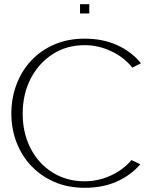

<svg xmlns="http://www.w3.org/2000/svg" viewBox="-20 -889 733 914"><path d="M383 5Q304 5 240 -22.5Q176 -50 130 -98Q84 -146 59 -210.5Q34 -275 34 -348Q34 -422 58.5 -487Q83 -552 129 -601Q175 -650 239.5 -677.5Q304 -705 383 -705Q469 -705 537 -674.5Q605 -644 651 -588L610 -567Q570 -617 509 -645.5Q448 -674 383 -674Q297 -674 230.5 -631Q164 -588 126 -514.5Q88 -441 88 -348Q88 -256 125.5 -183Q163 -110 230 -68Q297 -26 383 -26Q447 -26 506.5 -53Q566 -80 606 -127L648 -107Q602 -54 535.5 -24.5Q469 5 383 5ZM361 -825V-869H405V-825Z"/></svg>

Font: Panamera Light
Style: Regular
Weight: 300
Designer: Bastien Sozeau
Foundry: NBR — Bastien Sozeau
Version: Version 3.002; ttfautohint (v1.8.4.7-5d5b);gftools[0.9.33]